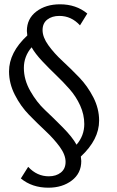

<svg xmlns="http://www.w3.org/2000/svg" viewBox="-20 -678 543 893"><path d="M441 -117Q441 -29 356 50Q358 64 358 71Q358 128 314 161.5Q270 195 205 195Q129 195 77 152L111 98Q152 142 207 142Q241 142 263 124.5Q285 107 285 75Q285 42 258 5Q231 -32 192 -68.5Q153 -105 114.5 -144.5Q76 -184 49 -237Q22 -290 22 -346Q22 -434 107 -513Q105 -527 105 -534Q105 -591 149 -624.5Q193 -658 259 -658Q334 -658 386 -615L352 -560Q312 -604 256 -604Q222 -604 200 -587Q178 -570 178 -538Q178 -505 205 -467.5Q232 -430 271 -394Q310 -358 348.5 -318Q387 -278 414 -225.5Q441 -173 441 -117ZM91 -362Q91 -307 121 -254.5Q151 -202 189 -166.5Q227 -131 272 -85.5Q317 -40 336 -5Q372 -47 372 -101Q372 -145 353 -187Q334 -229 303.5 -263.5Q273 -298 241 -328.5Q209 -359 176.5 -393.5Q144 -428 127 -458Q91 -416 91 -362Z"/></svg>

Font: EauTest Medium
Style: Italic
Weight: 500
Italic angle: -12°
Designer: Christian Thalmann (Catharsis Fonts)
Version: Version 0.001;PS 000.001;hotconv 1.0.88;makeotf.lib2.5.64775